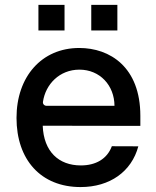

<svg xmlns="http://www.w3.org/2000/svg" viewBox="-20 -747 633 778"><path d="M135.7 -727.3V-623.6H241.5V-727.3ZM349.8 -727.3V-623.6H455.6V-727.3ZM301.1 -552.6C149.1 -552.6 46.9 -436.8 46.9 -269.2C46.9 -99.8 145.6 11 306.5 11C425.4 11 513.1 -51.8 540.5 -154.1L433.2 -154.5C414.1 -103 368.3 -76.7 307.5 -76.7C218 -76.7 157 -132.8 153.1 -237.6L548.7 -236.9V-277.7C548.7 -475.5 425.1 -552.6 301.1 -552.6ZM443.9 -318.2H169C159.8 -318.2 152.7 -325.3 154.1 -334.5C164.4 -405.5 221.2 -464.8 301.8 -464.8C384.6 -464.8 443.5 -401.3 443.9 -318.2Z"/></svg>

Font: RA Harald Medium
Style: Regular
Weight: 500
Designer: Rasmus Andersson
Foundry: rsms
Version: Version 3.000;hotconv 1.0.109;makeotfexe 2.5.65596